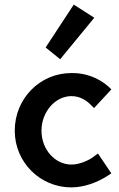

<svg xmlns="http://www.w3.org/2000/svg" viewBox="-20 -802 517 833"><path d="M300 -782 178 -596 241 -545 389 -725ZM297 -485H289C153 -485 44 -374 44 -235C44 -97 155 11 289 11C341 11 399 -8 448 -40L463 -50L405 -136L390 -125C364 -104 322 -88 290 -88C220 -88 160 -152 160 -235C160 -317 220 -385 290 -385C325 -385 354 -368 375 -346L388 -333L463 -414L451 -426C405 -467 347 -485 297 -485Z"/></svg>

Font: Mint Spirit
Style: Bold
Weight: 700
Designer: HARENDAL Hirwen
Foundry: Arkandis Digital Foundry.
Version: Version 1.004;FFEdit